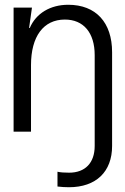

<svg xmlns="http://www.w3.org/2000/svg" viewBox="-20 -552 526 805"><path d="M110 0V-279C110 -399 162 -470 252 -470C330 -470 377 -415 377 -321V60C377 131 337 172 270 172C251 172 233 171 221 168V230C236 232 254 233 269 233C383 233 450 168 450 60V-333C450 -458 382 -532 266 -532C191 -532 131 -496 105 -435H102L114 -520H37V0Z"/></svg>

Font: Non Bureau Light
Style: Regular
Weight: 300
Designer: Jona Saucedo
Foundry: Non Foundry
Version: Version 1.000;FEAKit 1.0